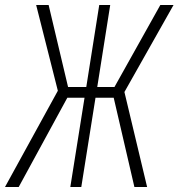

<svg xmlns="http://www.w3.org/2000/svg" viewBox="-49 -750 716 770"><path d="M-29 0 183 -386 96 -730H146L224 -401H297L349 -730H393L341 -401H410L594 -730H647L450 -381L541 0H490L407 -358H334L277 0H233L290 -358H221L26 0Z"/></svg>

Font: JetBrains Mono Thin
Style: Italic
Weight: 100
Italic angle: -9°
Monospace: yes
Designer: Philipp Nurullin, Konstantin Bulenkov
Foundry: JetBrains
Version: Version 2.305; ttfautohint (v1.8.4.7-5d5b)